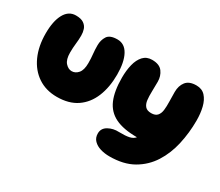

<svg xmlns="http://www.w3.org/2000/svg" viewBox="-110 -724 1292 1126"><g transform="rotate(30 536.0 -161.0)"><path d="M267 0Q193 0 138.5 -36.5Q84 -73 54.5 -138.5Q25 -204 25 -290Q25 -374 51.5 -422Q78 -470 127 -470Q162 -470 180.5 -457Q199 -444 205.5 -424.5Q212 -405 212 -383Q212 -355 208.5 -326Q205 -297 205 -264Q205 -217 224.5 -195.5Q244 -174 267 -174Q292 -174 310.5 -195.5Q329 -217 329 -264Q329 -297 326 -323Q323 -349 323 -382Q323 -417 340 -443.5Q357 -470 408 -470Q457 -470 483 -422Q509 -374 509 -290Q509 -204 482 -138.5Q455 -73 401.5 -36.5Q348 0 267 0Z M709 148Q676 148 647.5 139.5Q619 131 601 112.5Q583 94 583 65Q583 30 615 12Q647 -6 687 -4Q731 -3 755.5 -8.5Q780 -14 793 -30Q701 -30 646 -57Q591 -84 566.5 -141Q542 -198 542 -289Q542 -338 552 -378.5Q562 -419 584.5 -443.5Q607 -468 644 -468Q694 -468 715 -439.5Q736 -411 736 -373Q736 -339 735 -306.5Q734 -274 737 -249Q740 -224 753 -209Q766 -194 794 -194Q822 -194 835 -209Q848 -224 851 -249Q854 -274 853 -305.5Q852 -337 852 -371Q852 -413 873.5 -440.5Q895 -468 944 -468Q982 -468 1004.5 -443.5Q1027 -419 1037 -378.5Q1047 -338 1047 -289Q1047 -207 1029.5 -128.5Q1012 -50 972.5 12Q933 74 868.5 111Q804 148 709 148Z"/></g></svg>

Font: Cherry Bomb One
Style: Regular
Weight: 400
Designer: satsuyako
Foundry: satsuyako
Version: Version 4.100; ttfautohint (v1.8.3)